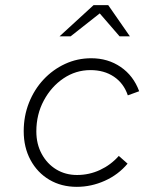

<svg xmlns="http://www.w3.org/2000/svg" viewBox="-20 -715 640 745"><path d="M278 10Q218 10 171.5 -17.5Q125 -45 98.5 -94Q72 -143 72 -206Q72 -265 92.5 -316.5Q113 -368 149 -406.5Q185 -445 232.5 -467Q280 -489 334 -489Q399 -489 448.5 -455Q498 -421 520 -361L476 -345Q460 -392 422 -417.5Q384 -443 331 -443Q274 -443 226.5 -411Q179 -379 150 -325Q121 -271 121 -205Q121 -156 142 -117.5Q163 -79 198.5 -57.5Q234 -36 279 -36Q326 -36 368 -55.5Q410 -75 441 -110L475 -80Q439 -37 386.5 -13.5Q334 10 278 10ZM211 -574 343 -695H400L484 -574H444L367 -663L254 -574Z"/></svg>

Font: Red Hat Mono
Style: Italic
Weight: 300
Italic angle: -12°
Monospace: yes
Designer: Pentagram, MCKL
Foundry: Pentagram, MCKL
Version: Version 1.023